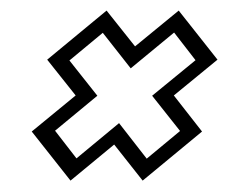

<svg xmlns="http://www.w3.org/2000/svg" viewBox="-20 -472 458 354"><path d="M243 -139 190.5 -205.5 110 -139 38.5 -229.5 119.5 -296 67 -362 176.5 -452.5 229 -386.5 309.5 -452.5 381 -362 300.5 -296 352.5 -229.5ZM250.5 -179.5 312 -230.5 260.5 -295.5 340.5 -361 301 -412 221 -346 169.5 -411.5 108 -360.5 159.5 -295.5 81.5 -231 121 -180 199.5 -245Z"/></svg>

Font: Tourney Expanded Light
Style: Italic
Weight: 300
Width: 7
Italic angle: -12°
Designer: Tyler Finck
Foundry: Etcetera Type Co
Version: Version 1.010; ttfautohint (v1.8.3)